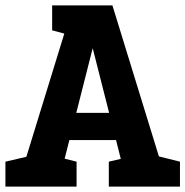

<svg xmlns="http://www.w3.org/2000/svg" viewBox="-20 -687 683 707"><path d="M43.3 0 248.7 -667H394L599.3 0H450.7L284.7 -654H358L192 0ZM165.3 -171.3V-271.3H477.3V-171.3ZM0 0V-91.7L100 -115L80 0ZM182 0 155.3 -118.3 262 -91.7V0ZM380.7 0V-91.7L480.7 -115L460.7 0ZM562.7 0 536 -118.3 642.7 -91.7V0ZM172 -667H252L271.3 -548.7L172 -575.3Z"/></svg>

Font: Epunda Slab Light
Style: Regular
Weight: 300
Designer: Simon Atzbach
Foundry: typofactur
Version: Version 1.102